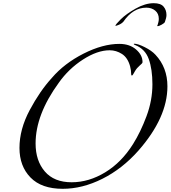

<svg xmlns="http://www.w3.org/2000/svg" viewBox="-20 -1161 1069 1203"><path d="M943 -1141Q987 -1141 1005 -1119.5Q1023 -1098 1023 -1067Q1023 -1050 1013 -1023Q1010 -1016 993 -1006.5Q976 -997 967 -997L965 -999L968 -1006Q970 -1012 972.5 -1022.5Q975 -1033 975 -1043Q975 -1076 952.5 -1094.5Q930 -1113 897 -1113Q813 -1113 753 -1025Q741 -1012 723 -1005Q708 -999 705 -999H703Q703 -1007 737 -1040.5Q771 -1074 830.5 -1107.5Q890 -1141 943 -1141ZM1029 -620Q1029 -424 847 -217Q746 -103 621 -40.5Q496 22 373 22Q240 22 171 -49Q102 -120 102 -234Q102 -351 166 -471Q230 -591 305 -673Q383 -764 503.5 -825Q624 -886 728 -886Q792 -886 832.5 -851Q873 -816 873 -772Q873 -767 868.5 -762.5Q864 -758 855 -750Q846 -742 839 -734Q832 -726 825 -714Q818 -702 814 -695Q810 -688 807 -688Q802 -688 802 -695Q802 -720 795 -746Q780 -800 744 -823Q708 -846 667 -846Q590 -846 500 -788Q410 -730 348 -642Q203 -443 203 -262Q203 -154 261 -86.5Q319 -19 429 -19Q537 -19 639.5 -81.5Q742 -144 814 -259Q861 -334 898 -433Q935 -532 935 -633Q935 -727 912 -791Q889 -855 826 -879Q818 -882 818 -885Q818 -887 822 -887Q844 -887 887 -865.5Q930 -844 954 -818Q1029 -738 1029 -620Z"/></svg>

Font: Miama Nueva
Style: Medium
Weight: 400
Italic angle: -28°
Version: Version 1.0